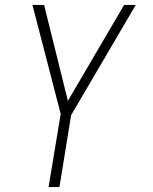

<svg xmlns="http://www.w3.org/2000/svg" viewBox="-20 -550 616 775"><path d="M176 205H220L267 -85L528 -530H481L254 -143L158 -530H111L225 -90Z"/></svg>

Font: Iosevka Sparkle Extralight
Style: Italic
Weight: 200
Italic angle: -9°
Designer: Belleve Invis
Foundry: Belleve Invis
Version: Version 4.5.0; ttfautohint (v1.8.3)